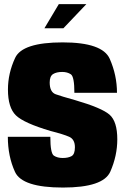

<svg xmlns="http://www.w3.org/2000/svg" viewBox="-20 -882 596 906"><path d="M189.5 -748.5H279L387.5 -862.5H257.5ZM277 3Q467.5 3 500.5 -72Q533.5 -147 533.5 -224.5Q533.5 -309 496.8 -341Q460 -373 334.5 -409.5Q271 -427 242.8 -437.2Q214.5 -447.5 214.5 -493Q214.5 -522.5 230.5 -532.5Q246.5 -542.5 273.5 -542.5Q297.5 -542.5 314.2 -531.5Q331 -520.5 331 -444H532Q532 -527 497.8 -604.5Q463.5 -682 275.5 -682Q85.5 -682 51.5 -609Q17.5 -536 17.5 -459.5Q17.5 -374 55.2 -337.5Q93 -301 218.5 -264Q279.5 -248.5 306.5 -236.5Q333.5 -224.5 333.5 -187Q333.5 -154 317.5 -145.2Q301.5 -136.5 276 -136.5Q251 -136.5 234.2 -147.5Q217.5 -158.5 217.5 -236.5H17Q17 -144.5 50.8 -70.8Q84.5 3 277 3Z"/></svg>

Font: Anybody Condensed Black
Style: Regular
Weight: 900
Width: 3
Designer: Tyler Finck
Foundry: Etcetera Type Company
Version: Version 1.113;gftools[0.9.25]